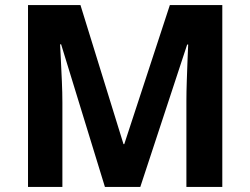

<svg xmlns="http://www.w3.org/2000/svg" viewBox="-20 -734 983 754"><path d="M392 0 220 -560H216Q217 -540 219 -500Q221 -460 223 -414.5Q225 -369 225 -332V0H90V-714H296L465 -168H468L647 -714H853V0H712V-338Q712 -372 713.5 -416Q715 -460 716.5 -499.5Q718 -539 719 -559H715L531 0Z"/></svg>

Font: Noto Sans Adlam Unjoined
Style: Bold
Weight: 700
Version: Version 3.001